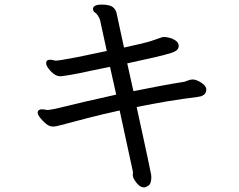

<svg xmlns="http://www.w3.org/2000/svg" viewBox="-20 -746 1040 836"><path d="M687 -584 693 -585Q704 -585 718 -581.5Q732 -578 744.5 -569.5Q757 -561 758 -548V-546Q758 -536 750.5 -528.5Q743 -521 721 -514Q683 -502 534 -470L561 -349L668 -370Q725 -381 783 -390Q790 -392 798 -395.5Q806 -399 818 -400Q834 -400 854 -387.5Q874 -375 878 -361V-355Q878 -335 856 -327Q849 -326 841 -324Q712 -308 575 -280Q594 -194 606 -137.5Q618 -81 625 -49Q637 8 638 14.5Q639 21 639 23Q639 54 626.5 62Q614 70 608 70Q595 70 585 61Q571 49 561 29Q558 21 558 13L559 8Q559 2 557 -6L501 -265Q428 -249 362 -232Q296 -215 244 -201Q224 -195 209.5 -195Q195 -195 180.5 -207Q166 -219 155 -233Q144 -247 144 -255Q144 -264 152 -268Q156 -270 162.5 -270Q169 -270 176.5 -268.5Q184 -267 188.5 -267Q193 -267 202.5 -269Q212 -271 219 -272Q350 -304 486 -334L459 -455Q454 -454 437 -450.5Q420 -447 390 -441Q328 -427 289.5 -420.5Q251 -414 243 -414Q227 -414 213 -425Q199 -436 190 -449Q181 -462 181 -470Q181 -483 191 -485Q197 -486 200.5 -486Q204 -486 211.5 -484Q219 -482 224 -482Q237 -482 315 -497L445 -524L416 -657Q414 -666 407 -677Q400 -688 394 -691Q385 -697 385 -707V-710Q387 -719 399 -723Q408 -726 421 -726Q456 -726 470 -716Q484 -706 488 -687Q495 -653 504 -612.5Q513 -572 520 -539Q609 -558 636.5 -567Q664 -576 686 -584Z"/></svg>

Font: Moon Stars Kai
Style: Bold
Weight: 700
Designer: GuiWonder
Version: Version 1.101